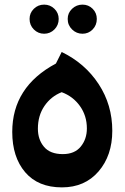

<svg xmlns="http://www.w3.org/2000/svg" viewBox="-20 -793 539 831"><path d="M108 -711Q108 -737 126.5 -755Q145 -773 171 -773Q197 -773 215.5 -755Q234 -737 234 -711Q234 -684 215.5 -665.5Q197 -647 171 -647Q145 -647 126.5 -665.5Q108 -684 108 -711ZM273 -711Q273 -737 292 -755Q311 -773 337 -773Q363 -773 381 -755Q399 -737 399 -711Q399 -684 381 -665.5Q363 -647 337 -647Q311 -647 292 -665.5Q273 -684 273 -711ZM248 18Q145 18 89 -47.5Q33 -113 33 -222Q33 -417 222 -518L247 -568Q348 -519 407 -429Q466 -339 466 -227Q466 -120 406.5 -51Q347 18 248 18ZM252 -126Q303 -126 329.5 -158.5Q356 -191 356 -237Q356 -292 326 -334Q296 -376 247 -394Q201 -376 172.5 -334.5Q144 -293 144 -236Q144 -189 170.5 -157.5Q197 -126 252 -126Z"/></svg>

Font: FiraGO
Style: Bold
Weight: 700
Designer: bBox Type
Foundry: bBox Type GmbH
Version: Version 1.001;PS 001.001;hotconv 1.0.88;makeotf.lib2.5.64775